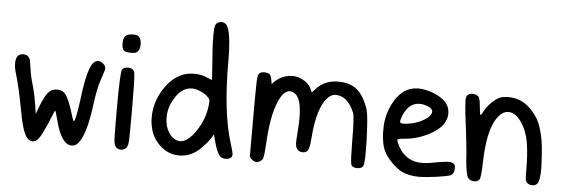

<svg xmlns="http://www.w3.org/2000/svg" viewBox="-48 -890 3045 1036"><g transform="rotate(5 1474.0 -371.5)"><path d="M35.2 -463.9Q45.9 -474.6 64.5 -474.6Q80.1 -474.6 89.8 -465.8Q97.7 -459 100.6 -448.7Q103.5 -438.5 110.4 -390.6Q115.2 -355.5 131.8 -300.8Q142.6 -262.7 151.4 -206.1L158.2 -160.2L168.9 -188.5Q197.3 -268.6 224.6 -289.1Q239.3 -300.8 264.6 -300.8Q292 -300.8 308.1 -279.8Q324.2 -258.8 343.8 -201.2Q361.3 -139.6 366.2 -138.7Q376 -138.7 392.6 -264.6Q406.2 -377 424.3 -425.3Q442.4 -473.6 468.8 -473.6Q473.6 -473.6 476.6 -472.7Q490.2 -469.7 500.5 -459Q510.7 -448.2 510.7 -434.6Q510.7 -433.6 510.3 -431.6Q509.8 -429.7 509.8 -428.7Q508.8 -423.8 491.2 -372.1Q475.6 -326.2 464.8 -244.1Q447.3 -105.5 417 -48.8Q406.2 -29.3 398.4 -21Q390.6 -12.7 379.9 -8.8Q372.1 -6.8 366.2 -6.8Q310.5 -6.8 278.3 -131.8Q263.7 -186.5 261.7 -186.5Q258.8 -186.5 245.6 -152.8Q232.4 -119.1 213.4 -78.1Q194.3 -37.1 180.7 -23.4Q168.9 -11.7 154.3 -10.7Q127.9 -10.7 110.4 -48.3Q92.8 -85.9 78.1 -169.9Q54.7 -296.9 29.3 -379.9Q23.4 -399.4 23.4 -419.9Q23.4 -452.1 35.2 -463.9Z M646.5 -632.8Q662.1 -632.8 670.9 -627.9Q689.5 -615.2 689.5 -583Q689.5 -550.8 670.9 -538.1Q663.1 -533.2 644.5 -533.2Q609.4 -533.2 601.6 -543Q591.8 -551.8 591.8 -579.1Q591.8 -609.4 604 -621.1Q616.2 -632.8 646.5 -632.8ZM601.6 -439.5Q610.4 -452.1 632.8 -452.1H633.8Q664.1 -452.1 668.9 -424.3Q673.8 -396.5 673.8 -231.4Q673.8 -96.7 672.4 -64.5Q670.9 -32.2 663.1 -22.5Q651.4 -7.8 633.8 -7.8Q632.8 -7.8 631.8 -7.8Q614.3 -7.8 602.5 -22.5Q594.7 -32.2 593.3 -64Q591.8 -95.7 591.8 -231.4Q591.8 -425.8 601.6 -439.5Z M1098.6 -738.3Q1107.4 -741.2 1115.2 -741.2Q1126 -741.2 1137.7 -732.4Q1168.9 -704.1 1168.9 -530.3Q1168.9 -252.9 1220.7 -91.8Q1234.4 -49.8 1235.4 -33.2Q1235.4 -29.3 1233.4 -23.4Q1225.6 -7.8 1200.2 -7.8Q1188.5 -7.8 1179.7 -11.7Q1154.3 -21.5 1132.8 -106.4L1126 -133.8L1112.3 -111.3Q1098.6 -89.8 1070.3 -60.5Q1016.6 -3.9 948.2 -3.9Q883.8 -3.9 835.9 -53.7Q793.9 -96.7 785.2 -164.1Q783.2 -174.8 783.2 -197.3Q783.2 -275.4 826.2 -345.7Q869.1 -416 932.6 -440.4Q959 -450.2 992.2 -450.2Q1034.2 -450.2 1065.4 -434.6Q1089.8 -422.9 1089.8 -426.8Q1089.8 -430.7 1084 -510.7Q1076.2 -602.5 1076.2 -656.2V-670.9Q1076.2 -707 1081.1 -720.2Q1085.9 -733.4 1098.6 -738.3ZM1032.2 -359.4Q1007.8 -370.1 987.3 -370.1Q920.9 -370.1 879.9 -280.3Q863.3 -245.1 863.3 -202.1Q863.3 -156.2 883.8 -122.6Q904.3 -88.9 937.5 -82Q938.5 -82 941.4 -81.5Q944.3 -81.1 945.3 -81.1Q987.3 -81.1 1031.2 -145.5Q1075.2 -210 1084 -285.2Q1085.9 -307.6 1085.9 -309.6Q1085.9 -322.3 1072.3 -334Q1058.6 -347.7 1032.2 -359.4Z M1338.9 -480.5Q1347.7 -491.2 1368.2 -491.2Q1382.8 -491.2 1393.6 -485.4Q1404.3 -478.5 1408.2 -455.1L1412.1 -431.6L1426.8 -446.3Q1467.8 -484.4 1522.5 -484.4Q1545.9 -484.4 1562.5 -476.6Q1609.4 -458 1625 -420.9L1631.8 -405.3L1652.3 -426.8Q1697.3 -475.6 1767.6 -475.6H1770.5Q1834 -475.6 1871.6 -444.3Q1909.2 -413.1 1934.6 -338.9Q1944.3 -308.6 1949.2 -175.8Q1950.2 -148.4 1950.2 -107.4Q1950.2 -48.8 1943.4 -34.2Q1936.5 -19.5 1910.2 -19.5Q1882.8 -19.5 1877.9 -38.6Q1873 -57.6 1872.1 -165Q1872.1 -293 1863.3 -315.4Q1827.1 -403.3 1760.7 -403.3Q1738.3 -403.3 1717.8 -380.9Q1663.1 -323.2 1651.4 -154.3Q1647.5 -100.6 1635.7 -88.9Q1626 -79.1 1611.3 -79.1Q1589.8 -79.1 1579.1 -95.7Q1571.3 -108.4 1571.3 -127.9Q1571.3 -143.6 1574.2 -179.7Q1578.1 -239.3 1578.1 -259.8Q1578.1 -369.1 1539.1 -393.6Q1528.3 -400.4 1515.6 -401.4Q1475.6 -401.4 1446.8 -323.2Q1418 -245.1 1411.1 -111.3Q1407.2 -43 1401.4 -27.3Q1396.5 -13.7 1375 -5.9Q1372.1 -4.9 1367.2 -4.9Q1356.4 -4.9 1344.7 -13.7L1334 -23.4L1330.1 -29.3L1329.1 -34.2V-248Q1329.1 -397.5 1330.6 -435.5Q1332 -473.6 1338.9 -480.5Z M2067.4 -380.9Q2116.2 -476.6 2204.1 -476.6Q2239.3 -476.6 2284.2 -460Q2376 -424.8 2376 -355.5Q2376 -332 2364.3 -309.6Q2345.7 -270.5 2282.7 -237.8Q2219.7 -205.1 2153.3 -200.2Q2114.3 -197.3 2114.3 -190.4Q2115.2 -178.7 2128.4 -154.8Q2141.6 -130.9 2155.3 -118.2Q2196.3 -78.1 2254.9 -78.1Q2290 -78.1 2338.9 -88.9Q2383.8 -96.7 2401.4 -96.7Q2430.7 -96.7 2436.5 -74.2Q2436.5 -71.3 2436.5 -63.5Q2436.5 -35.2 2417 -25.4Q2405.3 -19.5 2344.7 -10.7Q2292 -2.9 2252.9 -2Q2194.3 -2 2157.2 -19.5Q2129.9 -32.2 2098.6 -63.5Q2067.4 -94.7 2053.7 -124Q2038.1 -154.3 2034.2 -215.8Q2034.2 -220.7 2034.2 -230.5Q2034.2 -240.2 2034.2 -244.1Q2034.2 -317.4 2067.4 -380.9ZM2225.6 -394.5H2217.8Q2159.2 -394.5 2129.9 -324.2Q2120.1 -296.9 2120.1 -291Q2120.1 -280.3 2137.7 -280.3Q2147.5 -280.3 2155.3 -281.2Q2208 -287.1 2248 -311Q2288.1 -335 2288.1 -358.4Q2288.1 -372.1 2270.5 -381.3Q2252.9 -390.6 2225.6 -394.5Z M2469.7 -462.9Q2479.5 -473.6 2497.1 -473.6Q2498 -472.7 2499 -472.7Q2515.6 -472.7 2528.3 -462.9Q2538.1 -455.1 2542 -408.2Q2545.9 -363.3 2549.8 -363.3Q2553.7 -363.3 2563.5 -382.8Q2575.2 -406.2 2596.7 -428.7Q2622.1 -454.1 2639.6 -462.9Q2660.2 -472.7 2692.4 -472.7Q2768.6 -472.7 2823.2 -410.2Q2858.4 -373 2874 -320.3Q2893.6 -259.8 2897.5 -179.7Q2901.4 -119.1 2901.4 -101.6Q2901.4 -31.2 2883.8 -17.6Q2874 -9.8 2860.4 -9.8Q2842.8 -9.8 2831.1 -21.5Q2824.2 -28.3 2822.8 -42.5Q2821.3 -56.6 2821.3 -103.5Q2821.3 -164.1 2813.5 -222.7Q2803.7 -294.9 2770.5 -343.8Q2737.3 -392.6 2698.2 -392.6Q2678.7 -392.6 2661.1 -378.9Q2590.8 -320.3 2585 -119.1Q2583 -40 2577.1 -22Q2571.3 -3.9 2547.9 -3.9Q2516.6 -3.9 2507.8 -29.3Q2497.1 -60.5 2491.2 -156.2Q2487.3 -203.1 2477.5 -283.2Q2463.9 -386.7 2463.9 -400.4Q2461.9 -431.6 2461.9 -435.5Q2461.9 -455.1 2469.7 -462.9Z"/></g></svg>

Font: sage sans
Style: Regular
Weight: 400
Version: Version 001.032